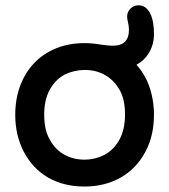

<svg xmlns="http://www.w3.org/2000/svg" viewBox="-20 -679 634 719"><path d="M145.5 -249.5Q145.5 -230 147.9 -212.4Q152.8 -177.7 168 -153.8Q188 -117.7 221.7 -99.4Q255.4 -81.1 296.9 -81.1Q335 -81.1 370.1 -98.6Q405.8 -117.2 426.8 -155.3Q448.2 -193.8 448.2 -250Q448.2 -309.1 426.3 -345.2Q415 -363.3 402.8 -375.5Q375.5 -402.8 336.4 -412.6Q317.9 -417 296.9 -417Q258.8 -417 223.6 -400.4Q188 -381.8 167 -344.2Q145.5 -306.2 145.5 -249.5ZM402.3 -507.8Q462.9 -507.8 462.9 -567.4Q462.9 -580.6 459.5 -594.7Q456.1 -607.4 456.1 -617.2Q456.1 -634.3 468.5 -646.7Q481 -659.2 499 -659.2Q526.9 -659.2 542.5 -628.4Q556.6 -600.6 556.6 -551.8Q556.6 -511.2 536.6 -479Q520 -452.1 491.2 -436.5Q539.1 -382.8 551.8 -305.7Q556.6 -278.8 556.6 -249Q556.6 -170.4 524.4 -110.4Q490.7 -47.4 431.6 -13.9Q372.6 19.5 295.9 19.5Q219.2 19.5 160.6 -13.7Q102.1 -47.9 69.3 -110.4Q37.1 -171.9 37.1 -249Q37.1 -327.1 69.3 -388.7Q102.1 -450.7 161.1 -484.1Q220.2 -517.6 296.9 -517.6Q323.7 -517.6 359.9 -511.7Q386.2 -507.8 402.3 -507.8Z"/></svg>

Font: YuPearl-SemiBold
Style: SemiBold
Weight: 600
Designer: Max Yao
Foundry: Max-Everyday
Version: Version 1.011; ttfautohint (v1.8.3)